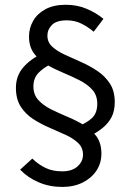

<svg xmlns="http://www.w3.org/2000/svg" viewBox="-20 -704 537 789"><path d="M235.7 64.2Q183.2 64.2 138.6 45Q94 25.9 62.8 -6.8L112.7 -52.4Q138 -28 167.1 -14Q196.1 0.1 235.7 0.1Q276 0.1 298.5 -20.1Q321.1 -40.3 321.1 -68.5Q321.1 -97.2 301.3 -116.1Q281.5 -135.1 250.1 -149.6Q218.8 -164.1 183.2 -179.3Q147.7 -194.5 116.3 -214.8Q84.9 -235.1 65.1 -266Q45.4 -297 45.4 -342.8Q45.4 -393.1 76.7 -428.4Q108.1 -463.8 154.5 -483.7L193.8 -442.8Q159 -426.2 138.1 -404.6Q117.3 -383.1 117.3 -348.4Q117.3 -315.3 137.5 -293.1Q157.6 -270.9 189.4 -255Q221.1 -239.2 257 -224.2Q292.9 -209.2 324.7 -190.2Q356.4 -171.3 376.6 -143.4Q396.7 -115.5 396.7 -72.7Q396.7 -33.3 376.1 -2.5Q355.5 28.4 319.3 46.3Q283.2 64.2 235.7 64.2ZM341.9 -141.1 296.9 -182.5Q337.2 -199.2 358.4 -219.3Q379.7 -239.4 379.7 -277.6Q379.7 -312.7 359.4 -335.2Q339.1 -357.7 307.2 -373.9Q275.4 -390.1 239.4 -405.1Q203.4 -420.1 171.6 -438.5Q139.8 -457 119.5 -484.8Q99.2 -512.5 99.2 -554Q99.2 -588.5 116.3 -618.3Q133.4 -648.2 167.1 -666.3Q200.7 -684.4 250.5 -684.4Q298 -684.4 337.3 -667.3Q376.6 -650.3 405.1 -626.5L365 -573.6Q341.4 -593.6 314.4 -607Q287.3 -620.4 254.2 -620.4Q212 -620.4 193.4 -601.5Q174.8 -582.7 174.8 -557.5Q174.8 -530.2 194.9 -511.9Q215.1 -493.6 246.5 -479.2Q278 -464.8 313.2 -449.2Q348.5 -433.7 379.9 -412.6Q411.4 -391.5 431.5 -360.9Q451.6 -330.3 451.6 -284Q451.6 -247.6 437.8 -221.5Q423.9 -195.5 399.1 -176.1Q374.3 -156.8 341.9 -141.1Z"/></svg>

Font: Source Sans 3
Style: Regular
Weight: 200
Designer: Paul D. Hunt
Foundry: Adobe
Version: Version 3.046;hotconv 1.0.118;makeotfexe 2.5.65603